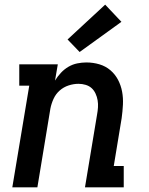

<svg xmlns="http://www.w3.org/2000/svg" viewBox="-20 -807 640 827"><path d="M33 0 106 -438H63V-530H229L217 -460Q228 -478 242.5 -493.5Q257 -509 275 -519.5Q293 -530 313 -534Q333 -538 352 -538Q381 -538 408 -530Q435 -522 455.5 -504.5Q476 -487 488.5 -463Q501 -439 506 -412Q511 -385 509.5 -356Q508 -327 504 -298L470 -92H513V0H346L398 -313Q401 -329 402 -344.5Q403 -360 400.5 -375Q398 -390 391.5 -404Q385 -418 374.5 -427.5Q364 -437 349 -441.5Q334 -446 318 -446Q297 -446 275.5 -439Q254 -432 237 -417Q220 -402 210.5 -381Q201 -360 197 -339L141 0ZM323 -583 271 -637 433 -787 503 -713Z"/></svg>

Font: Iosevka Curly Slab SmBdEx
Style: Italic
Weight: 600
Width: 7
Italic angle: -9°
Monospace: yes
Designer: Belleve Invis
Foundry: Belleve Invis
Version: Version 11.1.0; ttfautohint (v1.8.3)